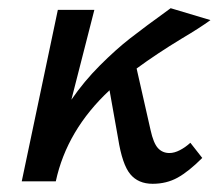

<svg xmlns="http://www.w3.org/2000/svg" viewBox="-20 -442 537 468"><path d="M444 -94 473 -57Q440 -24 413 -9Q386 6 352 6Q317 6 297.5 -17.5Q278 -41 268 -104L247 -222Q143 -125 116 0H33L121 -418H210L154 -199Q185 -244 223.5 -282.5Q262 -321 296.5 -348Q331 -375 396 -422L493 -393Q467 -374 423 -348Q362 -311 313 -275L347 -125Q354 -93 365 -81Q376 -69 393 -69Q405 -69 418.5 -76Q432 -83 444 -94Z"/></svg>

Font: Ysabeau Semibold
Style: Italic
Weight: 600
Italic angle: -12°
Designer: Christian Thalmann (Catharsis Fonts)
Version: Version 0.003